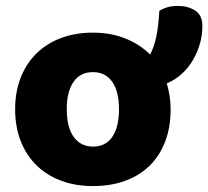

<svg xmlns="http://www.w3.org/2000/svg" viewBox="-20 -611 702 647"><path d="M555 -243Q555 -181 536 -132.5Q517 -84 482.5 -51Q448 -18 400 -1Q352 16 293 16Q234 16 186 -2Q138 -20 103.5 -53.5Q69 -87 50 -135Q31 -183 31 -243Q31 -302 50 -350Q69 -398 103.5 -431.5Q138 -465 186 -483Q234 -501 293 -501Q353 -501 402 -481.5Q451 -462 486 -427Q500 -455 507 -489Q514 -523 517 -575Q531 -583 545.5 -587Q560 -591 581 -591Q613 -591 637.5 -575.5Q662 -560 662 -523Q662 -494 654 -465Q646 -436 631 -410Q616 -384 593.5 -363Q571 -342 542 -330Q548 -310 551.5 -288Q555 -266 555 -243ZM205 -243Q205 -182 228.5 -149.5Q252 -117 294 -117Q336 -117 358.5 -150Q381 -183 381 -243Q381 -303 358 -335.5Q335 -368 293 -368Q251 -368 228 -335.5Q205 -303 205 -243Z"/></svg>

Font: Baloo Bhaina
Style: Regular
Weight: 400
Designer: Manish Minz, Shuchita Grover and Ek Type
Foundry: Ek Type
Version: Version 1.443;PS 1.000;hotconv 16.6.51;makeotf.lib2.5.65220;